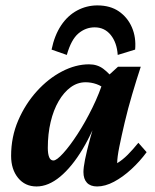

<svg xmlns="http://www.w3.org/2000/svg" viewBox="-20 -672 565 700"><path d="M113.3 7.8Q71.3 7.8 45.9 -23.4Q20.5 -54.7 20.5 -103.5Q20.5 -172.9 46.4 -232.9Q72.3 -293 114.3 -339.4Q156.2 -385.7 206.1 -411.6Q255.9 -437.5 304.7 -437.5Q335 -437.5 356.9 -420.9Q378.9 -404.3 401.4 -375L366.2 -343.8Q351.6 -358.4 332 -365.2Q312.5 -372.1 292 -372.1Q262.7 -372.1 237.8 -354Q212.9 -335.9 193.8 -303.2Q174.8 -270.5 164.6 -227.1Q154.3 -183.6 154.3 -132.8Q154.3 -111.3 159.2 -99.1Q164.1 -86.9 174.8 -86.9Q186.5 -86.9 210.4 -113.3Q234.4 -139.6 262.7 -183.1Q291 -226.6 316.9 -279.3Q342.8 -332 359.4 -385.7L376 -397.5L410.2 -428.7H493.2Q477.5 -380.9 461.9 -328.1Q446.3 -275.4 434.6 -225.6Q422.9 -175.8 415 -136.7Q407.2 -97.7 407.2 -77.1Q426.8 -88.9 445.8 -107.9Q464.8 -127 484.4 -151.4L514.6 -117.2Q490.2 -84 459 -55.2Q427.7 -26.4 395.5 -9.3Q363.3 7.8 334 7.8Q309.6 7.8 296.9 -5.9Q284.2 -19.5 284.2 -44.9Q284.2 -60.5 290 -90.3Q295.9 -120.1 308.6 -167Q321.3 -213.9 342.8 -283.2H351.6Q320.3 -193.4 281.2 -128.4Q242.2 -63.5 199.2 -27.8Q156.2 7.8 113.3 7.8ZM223.6 -471.7 168 -491.2Q178.7 -543 202.6 -579.1Q226.6 -615.2 261.2 -633.8Q295.9 -652.3 335 -652.3Q381.8 -652.3 413.6 -630.4Q445.3 -608.4 460.9 -572.3Q476.6 -536.1 472.7 -491.2L409.2 -471.7Q406.2 -516.6 383.8 -544.4Q361.3 -572.3 325.2 -572.3Q292 -572.3 265.6 -549.8Q239.3 -527.3 223.6 -471.7Z"/></svg>

Font: Crimson Pro
Style: Bold Italic
Weight: 700
Italic angle: -12°
Designer: Jacques Le Bailly
Foundry: Baron von Fonthausen
Version: Version 1.003